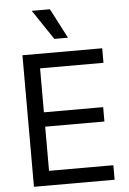

<svg xmlns="http://www.w3.org/2000/svg" viewBox="-62 -984 690 1028"><g transform="rotate(-5 283.5 -469.5)"><path d="M78.1 -707H506.8V-628.9H166V-392.6H484.4V-315.4H166V-78.1H511.7V0H78.1ZM148.4 -939.5H246.1L329.1 -779.3H255.9Z"/></g></svg>

Font: Pretendard GOV
Style: Regular
Weight: 400
Designer: Base glyphs from Inter by Rasmus Andersson; Hangeul glyphs from Noto Sans CJK(Source Han Sans) by Jang Soo-young and Kan
Foundry: Kil Hyung-jin
Version: Version 1.309